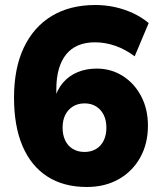

<svg xmlns="http://www.w3.org/2000/svg" viewBox="-20 -736 640 767"><path d="M327 11Q234 11 169 -31Q104 -73 70 -152.5Q36 -232 36 -346Q36 -463 75 -545.5Q114 -628 186.5 -672Q259 -716 361 -716Q400 -716 437.5 -708Q475 -700 510 -684Q545 -668 574 -644L518 -511Q481 -539 440.5 -553Q400 -567 359 -567Q322 -567 293 -555Q264 -543 244.5 -519Q225 -495 215 -460Q205 -425 205 -379V-338H197Q208 -378 231.5 -405.5Q255 -433 289.5 -447.5Q324 -462 366 -462Q424 -462 470.5 -432.5Q517 -403 544 -351.5Q571 -300 571 -234Q571 -162 540 -106.5Q509 -51 454 -20Q399 11 327 11ZM318 -129Q344 -129 364 -141Q384 -153 394.5 -175Q405 -197 405 -226Q405 -255 394.5 -276.5Q384 -298 364.5 -310.5Q345 -323 318 -323Q291 -323 271 -310.5Q251 -298 240.5 -276.5Q230 -255 230 -226Q230 -197 240.5 -175Q251 -153 271 -141Q291 -129 318 -129Z"/></svg>

Font: Nunito Sans 10pt Black
Style: Regular
Weight: 900
Designer: Vernon Adams
Foundry: Vernon Adams
Version: Version 3.101;gftools[0.9.27]